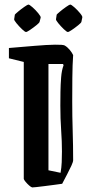

<svg xmlns="http://www.w3.org/2000/svg" viewBox="-20 -810 411 840"><path d="M263 -611Q275 -604 285 -592Q295 -580 300 -569Q297 -527 296.5 -470Q296 -413 296 -366Q296 -301 298 -237.5Q300 -174 300 -109Q300 -102 292.5 -85.5Q285 -69 274 -48L252 -6Q240 -4 219 -1.5Q198 1 176.5 4Q155 7 139 8.5Q123 10 121 10Q116 9 107.5 1.5Q99 -6 92 -14.5Q85 -23 84 -27V-539L19 -555V-600Q80 -605 132.5 -609.5Q185 -614 220.5 -614.5Q256 -615 263 -611ZM192 -65 245 -54Q249 -77 250 -100Q251 -123 251 -147Q251 -192 247.5 -241Q244 -290 244 -348Q244 -375 244.5 -408Q245 -441 247.5 -472Q250 -503 258 -524L256 -530H192ZM228 -746Q229 -748 242 -759Q255 -770 269.5 -780Q284 -790 287 -790Q292 -790 305.5 -778Q319 -766 330.5 -752Q342 -738 340 -733L336 -714Q335 -710 322 -699.5Q309 -689 295 -679.5Q281 -670 277 -670Q272 -670 259 -682.5Q246 -695 235 -708.5Q224 -722 225 -726ZM45 -746Q46 -748 59 -759Q72 -770 86.5 -780Q101 -790 104 -790Q109 -790 122.5 -778Q136 -766 147.5 -752Q159 -738 158 -733L153 -714Q152 -710 139 -699.5Q126 -689 112 -679.5Q98 -670 94 -670Q89 -670 76 -682.5Q63 -695 52 -708.5Q41 -722 42 -726Z"/></svg>

Font: Grenze Gotisch Medium
Style: Regular
Weight: 500
Designer: Renata Polastri
Foundry: Omnibus-Type
Version: Version 1.001